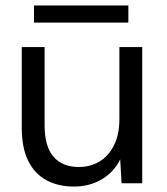

<svg xmlns="http://www.w3.org/2000/svg" viewBox="-20 -674 613 706"><path d="M252 12Q194 12 150.5 -11.5Q107 -35 83.5 -83Q60 -131 60 -204V-501H144V-213Q144 -136 176.5 -98Q209 -60 270 -60Q313 -60 346.5 -80.5Q380 -101 399.5 -140.5Q419 -180 419 -236V-501H503V0H427L422 -88Q399 -41 354 -14.5Q309 12 252 12ZM105 -591V-654H452V-591Z"/></svg>

Font: DVN - DM Sans
Style: Regular
Weight: 400
Designer: Colophon Foundry, Jonny Pinhorn
Foundry: Colophon Foundry
Version: Version 4.004;gftools[0.9.30]